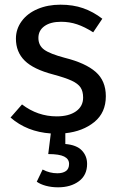

<svg xmlns="http://www.w3.org/2000/svg" viewBox="-20 -559 507 820"><path d="M259 10V56Q307 60 329.5 83.5Q352 107 352 141Q352 189 317 215Q282 241 228 241Q200 241 176 234.5Q152 228 137 217L162 165Q192 181 225 181Q248 181 261.5 171.5Q275 162 275 141Q275 120 254 109.5Q233 99 186 99L197 11Q95 4 25 -57L74 -113Q141 -62 222 -62Q274 -62 304.5 -83.5Q335 -105 335 -142Q335 -169 324 -185.5Q313 -202 286 -214.5Q259 -227 207 -241Q123 -263 85.5 -300Q48 -337 48 -394Q48 -435 72.5 -468.5Q97 -502 140.5 -520.5Q184 -539 238 -539Q292 -539 335 -524Q378 -509 417 -479L378 -421Q342 -444 309.5 -455Q277 -466 241 -466Q196 -466 170 -447.5Q144 -429 144 -397Q144 -365 168.5 -347Q193 -329 257 -312Q345 -290 388.5 -252Q432 -214 432 -148Q432 -78 383 -38Q334 2 259 10Z"/></svg>

Font: FiraGO
Style: Regular
Weight: 400
Designer: bBox Type
Foundry: bBox Type GmbH
Version: Version 1.001;April 20, 2020;FontCreator 12.0.0.2555 64-bit